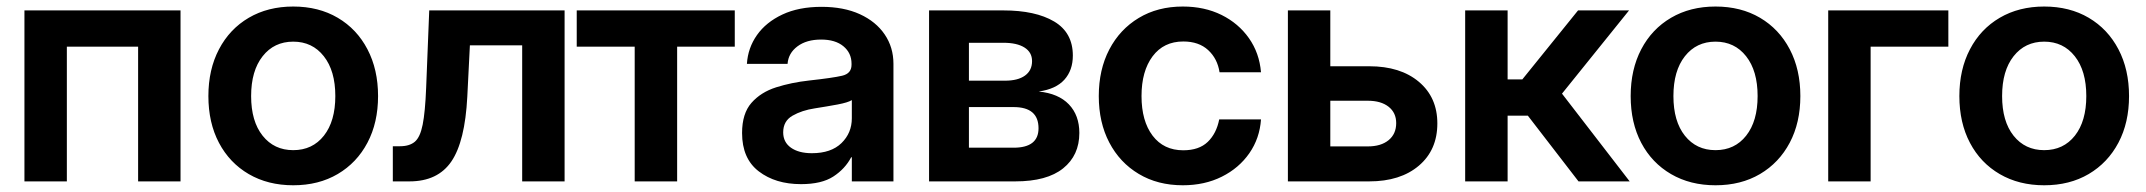

<svg xmlns="http://www.w3.org/2000/svg" viewBox="-20 -547 6471 579"><path d="M524.4 -515.6V0H396.5V-406.2H181.6V0H53.7V-515.6Z M864.3 11.7Q788.1 11.7 730.2 -22Q672.4 -55.7 640.4 -116.2Q608.4 -176.8 608.4 -257.3Q608.4 -337.4 640.4 -398.4Q672.4 -459.5 730.2 -493.4Q788.1 -527.3 864.3 -527.3Q940.9 -527.3 998.5 -493.4Q1056.2 -459.5 1088.1 -398.4Q1120.1 -337.4 1120.1 -257.3Q1120.1 -177.2 1088.1 -116.7Q1056.2 -56.2 998.5 -22.2Q940.9 11.7 864.3 11.7ZM864.3 -94.2Q922.4 -94.2 956.8 -137.9Q991.2 -181.6 991.2 -257.3Q991.2 -333.5 956.5 -377.4Q921.9 -421.4 864.3 -421.4Q806.6 -421.4 772 -377.4Q737.3 -333.5 737.3 -257.3Q737.3 -181.2 772 -137.7Q806.6 -94.2 864.3 -94.2Z M1164.6 0V-106H1186.5Q1214.8 -106 1231 -119.6Q1247.1 -133.3 1254.6 -171.1Q1262.2 -209 1265.1 -282.2L1274.4 -515.6H1682.6V0H1554.7V-410.2H1397L1389.2 -255.4Q1382.3 -120.6 1341.3 -60.3Q1300.3 0 1214.8 0Z M1894 0V-406.2H1719.2V-515.6H2195.8V-406.2H2022V0Z M2395.5 8.3Q2318.4 8.3 2268.1 -30.3Q2217.8 -68.8 2217.8 -146Q2217.8 -204.6 2246.1 -236.8Q2274.4 -269 2320.6 -283.7Q2366.7 -298.3 2419.9 -304.2Q2491.2 -312 2519.5 -318.6Q2547.9 -325.2 2547.9 -351.6V-355Q2547.9 -387.2 2523.4 -407.5Q2499 -427.7 2456.1 -427.7Q2412.1 -427.7 2384.8 -407.2Q2357.4 -386.7 2355 -354.5H2232.4Q2235.4 -402.3 2262.7 -441.2Q2290 -480 2339.4 -503.2Q2388.7 -526.4 2457.5 -526.4Q2524.4 -526.4 2573 -504.2Q2621.6 -481.9 2647.9 -443.1Q2674.3 -404.3 2674.3 -354.5V0H2548.8V-72.8H2546.9Q2528.3 -37.6 2492.9 -14.6Q2457.5 8.3 2395.5 8.3ZM2428.2 -85Q2486.3 -85 2517.6 -115.5Q2548.8 -146 2548.8 -190.4V-245.1Q2537.1 -237.8 2505.9 -231.9Q2474.6 -226.1 2437 -220.2Q2398.4 -214.4 2370.1 -198.2Q2341.8 -182.1 2341.8 -147.9Q2341.8 -118.2 2365.2 -101.6Q2388.7 -85 2428.2 -85Z M2781.7 0V-515.6H3005.9Q3102.5 -515.6 3158.9 -482.2Q3215.3 -448.7 3215.3 -379.4Q3215.3 -335 3189.7 -306.6Q3164.1 -278.3 3112.3 -271Q3171.9 -265.1 3203.4 -232.2Q3234.9 -199.2 3234.9 -146Q3234.9 -78.6 3186 -39.3Q3137.2 0 3041.5 0ZM2901.9 -101.6H3036.6Q3111.8 -101.6 3111.8 -160.2Q3111.8 -224.1 3036.6 -224.1H2901.9ZM2901.9 -303.7H3010.7Q3049.8 -303.7 3071 -319.1Q3092.3 -334.5 3092.3 -362.8Q3092.3 -389.2 3069.6 -403.6Q3046.9 -418 3005.9 -418H2901.9Z M3546.9 11.7Q3471.2 11.7 3414.1 -22.5Q3356.9 -56.6 3325.2 -117.2Q3293.5 -177.7 3293.5 -257.3Q3293.5 -336.9 3325.2 -397.7Q3356.9 -458.5 3414.1 -492.9Q3471.2 -527.3 3546.9 -527.3Q3612.3 -527.3 3663.6 -502Q3714.8 -476.6 3746.3 -431.9Q3777.8 -387.2 3782.7 -329.1H3657.7Q3651.4 -370.1 3623.3 -396Q3595.2 -421.9 3548.3 -421.9Q3489.3 -421.9 3455.8 -377.2Q3422.4 -332.5 3422.4 -257.3Q3422.4 -182.1 3455.8 -137.9Q3489.3 -93.8 3548.3 -93.8Q3595.7 -93.8 3622.1 -119.1Q3648.4 -144.5 3656.7 -187H3782.7Q3778.8 -129.9 3747.6 -85Q3716.3 -40 3664.6 -14.2Q3612.8 11.7 3546.9 11.7Z M3991.7 -347.2H4108.9Q4203.1 -347.2 4258.8 -300.3Q4314.5 -253.4 4314.5 -174.8Q4314.5 -94.7 4258.8 -47.4Q4203.1 0 4108.9 0H3863.8V-515.6H3991.7ZM3991.7 -243.2V-105.5H4105Q4144.5 -105.5 4167.5 -124.3Q4190.4 -143.1 4190.4 -175.8Q4190.4 -207 4167.5 -225.1Q4144.5 -243.2 4105 -243.2Z M4398.4 0V-515.6H4526.4V-307.6H4570.8L4738.8 -515.6H4892.6L4690.4 -264.6L4894.5 0H4740.2L4587.4 -198.2H4526.4V0Z M5153.3 11.7Q5077.1 11.7 5019.3 -22Q4961.4 -55.7 4929.4 -116.2Q4897.5 -176.8 4897.5 -257.3Q4897.5 -337.4 4929.4 -398.4Q4961.4 -459.5 5019.3 -493.4Q5077.1 -527.3 5153.3 -527.3Q5230 -527.3 5287.6 -493.4Q5345.2 -459.5 5377.2 -398.4Q5409.2 -337.4 5409.2 -257.3Q5409.2 -177.2 5377.2 -116.7Q5345.2 -56.2 5287.6 -22.2Q5230 11.7 5153.3 11.7ZM5153.3 -94.2Q5211.4 -94.2 5245.8 -137.9Q5280.3 -181.6 5280.3 -257.3Q5280.3 -333.5 5245.6 -377.4Q5210.9 -421.4 5153.3 -421.4Q5095.7 -421.4 5061 -377.4Q5026.4 -333.5 5026.4 -257.3Q5026.4 -181.2 5061 -137.7Q5095.7 -94.2 5153.3 -94.2Z M5855.5 -515.6V-406.2H5621.1V0H5493.2V-515.6Z M6144.5 11.7Q6068.4 11.7 6010.5 -22Q5952.6 -55.7 5920.7 -116.2Q5888.7 -176.8 5888.7 -257.3Q5888.7 -337.4 5920.7 -398.4Q5952.6 -459.5 6010.5 -493.4Q6068.4 -527.3 6144.5 -527.3Q6221.2 -527.3 6278.8 -493.4Q6336.4 -459.5 6368.4 -398.4Q6400.4 -337.4 6400.4 -257.3Q6400.4 -177.2 6368.4 -116.7Q6336.4 -56.2 6278.8 -22.2Q6221.2 11.7 6144.5 11.7ZM6144.5 -94.2Q6202.6 -94.2 6237.1 -137.9Q6271.5 -181.6 6271.5 -257.3Q6271.5 -333.5 6236.8 -377.4Q6202.1 -421.4 6144.5 -421.4Q6086.9 -421.4 6052.2 -377.4Q6017.6 -333.5 6017.6 -257.3Q6017.6 -181.2 6052.2 -137.7Q6086.9 -94.2 6144.5 -94.2Z"/></svg>

Font: Inter Display Semi Bold
Style: Regular
Weight: 600
Designer: Rasmus Andersson
Foundry: rsms
Version: Version 4.000;git-37864ae